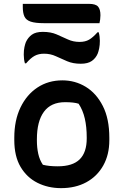

<svg xmlns="http://www.w3.org/2000/svg" viewBox="-20 -963 640 994"><path d="M303 -547Q369 -547 424 -513.5Q479 -480 512.5 -414Q546 -348 546 -250V-237Q546 -162 514.5 -106Q483 -50 427 -19.5Q371 11 296 11Q229 11 174 -16.5Q119 -44 86.5 -99Q54 -154 54 -238V-250Q54 -340 86 -406.5Q118 -473 174 -510Q230 -547 303 -547ZM317 -434Q244 -434 207.5 -384.5Q171 -335 171 -242V-235Q171 -199 178 -167Q185 -135 202 -110Q233 -102 279 -102Q356 -102 392.5 -138Q429 -174 429 -246V-252Q429 -306 419 -349.5Q409 -393 387 -426Q363 -434 317 -434ZM392 -746Q421 -746 441 -757.5Q461 -769 485 -796H491Q494 -786 495.5 -774Q497 -762 497 -752Q497 -730 493.5 -713Q490 -696 486 -686Q476 -662 455.5 -647.5Q435 -633 398 -633Q358 -633 327.5 -646Q297 -659 269 -672Q241 -685 208 -685Q180 -685 159.5 -674Q139 -663 115 -635H109Q103 -656 103 -680Q103 -703 106.5 -719Q110 -735 114 -745Q125 -769 145 -783.5Q165 -798 202 -798Q243 -798 273 -785Q303 -772 331 -759Q359 -746 392 -746ZM98 -943H441Q475 -943 487.5 -929Q500 -915 500 -884Q500 -873 498.5 -862Q497 -851 495 -843H208Q163 -843 139 -851Q115 -859 106.5 -877.5Q98 -896 98 -926Z"/></svg>

Font: Recursive Sn Csl St SmB
Style: Regular
Weight: 600
Version: Version 1.079;hotconv 1.0.112;makeotfexe 2.5.65598; ttfautoh